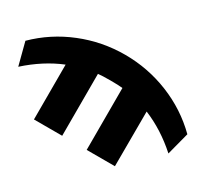

<svg xmlns="http://www.w3.org/2000/svg" viewBox="-108 -867 1053 999"><g transform="rotate(-15 418.0 -367.5)"><path d="M626 -228 393 4 273 -116 536 -379Q521 -398 486 -433Q451 -468 432 -483L169 -220L49 -340L282 -573Q173 -619 41 -626L112 -747Q247 -746 372.5 -692.5Q498 -639 595 -542Q692 -445 745.5 -319.5Q799 -194 800 -59L679 12Q672 -118 626 -228Z"/></g></svg>

Font: M PLUS 1p ExtraBold
Style: Regular
Weight: 800
Version: Version 1.062